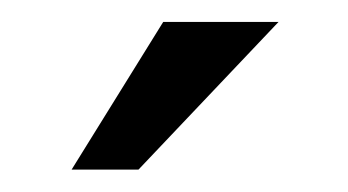

<svg xmlns="http://www.w3.org/2000/svg" viewBox="-20 -640 315 174"><path d="M105.5 -486.3H44.9L127.9 -620.1H232.4Z"/></svg>

Font: Josefin Sans CFJ
Style: Regular
Weight: 400
Designer: Santiago Orozco
Foundry: Typemade
Version: Version 2.000